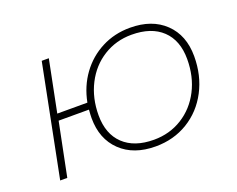

<svg xmlns="http://www.w3.org/2000/svg" viewBox="-90 -679 1036 839"><g transform="rotate(-20 428.5 -260.0)"><path d="M798 -310Q798 -221 760.5 -149.5Q723 -78 656.5 -37.5Q590 3 506 3Q404 3 344 -54.5Q284 -112 284 -209Q284 -222 286 -248H145L95 0H62L165 -519H198L150 -279H290Q304 -351 344 -406Q384 -461 444 -492Q504 -523 576 -523Q678 -523 738 -465.5Q798 -408 798 -310ZM765 -309Q765 -396 714.5 -444Q664 -492 572 -492Q500 -492 441.5 -455.5Q383 -419 350 -354.5Q317 -290 317 -210Q317 -123 367.5 -75Q418 -27 509 -27Q582 -27 640.5 -63.5Q699 -100 732 -164Q765 -228 765 -309Z"/></g></svg>

Font: Montserrat Alternates ExLight
Style: Italic
Weight: 275
Italic angle: -11.3°
Designer: Julieta Ulanovsky
Foundry: Julieta Ulanovsky
Version: Version 7.200